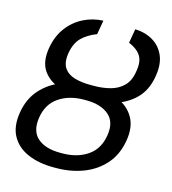

<svg xmlns="http://www.w3.org/2000/svg" viewBox="-113 -853 856 956"><g transform="rotate(15 314.5 -375.0)"><path d="M322.8 -428.7H334.5Q410.6 -429.2 467.5 -405Q524.4 -380.9 552 -332.8Q579.6 -284.7 567.4 -212.9Q554.7 -137.7 511 -88.4Q467.3 -39.1 402.8 -14.6Q338.4 9.8 262.2 9.8H250.5Q175.3 9.8 118.4 -14.4Q61.5 -38.6 33.9 -87.9Q6.3 -137.2 19 -212.4Q31.2 -284.7 74.7 -333Q118.2 -381.3 182.9 -405.3Q247.6 -429.2 322.8 -428.7ZM322.8 -355H312Q235.4 -355 182.4 -319.3Q129.4 -283.7 117.7 -211.9Q106.4 -139.6 146.7 -104.2Q187 -68.8 263.7 -68.8H275.4Q350.6 -68.8 403.8 -104.5Q457 -140.1 468.8 -212.9Q480.5 -283.7 439.5 -319.1Q398.4 -354.5 322.8 -355ZM340.3 -434.1Q385.3 -434.1 424.6 -444.6Q463.9 -455.1 491 -481.9Q518.1 -508.8 525.4 -558.6Q534.7 -611.3 515.9 -640.1Q497.1 -668.9 453.6 -687L466.3 -759.8Q519 -757.8 558.8 -733.9Q598.6 -710 617.2 -665.8Q635.7 -621.6 624.5 -558.1Q612.3 -485.4 568.6 -441.9Q524.9 -398.4 461.7 -379.6Q398.4 -360.8 327.6 -360.4H307.1Q236.8 -360.8 179.9 -379.6Q123 -398.4 93.3 -441.9Q63.5 -485.4 75.7 -558.6Q86.4 -621.6 119.6 -665.8Q152.8 -710 200.4 -733.9Q248 -757.8 301.8 -759.8L289.1 -687Q241.7 -668.9 213.1 -640.4Q184.6 -611.8 175.3 -558.6Q167.5 -508.8 186 -481.7Q204.6 -454.6 240.5 -444.3Q276.4 -434.1 320.3 -434.1Z"/></g></svg>

Font: Inter 28pt
Style: Italic
Weight: 400
Italic angle: -9.3988°
Designer: Rasmus Andersson
Foundry: rsms
Version: Version 4.001;git-66647c0bb